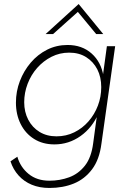

<svg xmlns="http://www.w3.org/2000/svg" viewBox="-20 -722 640 952"><path d="M225 210Q176 210 137.5 194Q99 178 72 148Q45 118 32 78L66 55Q81 107 122 140.5Q163 174 225 174Q277 174 323 157Q369 140 401 99.5Q433 59 442 -12L463 -167L469 -161Q438 -89 379.5 -47.5Q321 -6 250 -6Q192 -6 149 -33Q106 -60 82.5 -107Q59 -154 59 -213Q59 -269 78.5 -320Q98 -371 132.5 -411.5Q167 -452 213.5 -475.5Q260 -499 315 -499Q387 -499 434.5 -456.5Q482 -414 493 -344L489 -339L510 -493H551L483 -10Q473 69 436.5 117.5Q400 166 346 188Q292 210 225 210ZM260 -46Q308 -46 348.5 -66Q389 -86 419 -120.5Q449 -155 465.5 -198.5Q482 -242 482 -290Q482 -340 462.5 -378Q443 -416 407.5 -438.5Q372 -461 323 -461Q276 -461 235.5 -440.5Q195 -420 164.5 -385.5Q134 -351 117 -306.5Q100 -262 100 -215Q100 -167 120 -128.5Q140 -90 176 -68Q212 -46 260 -46ZM206 -553 370 -702 492 -553H457L366 -663L243 -553Z"/></svg>

Font: Hanken Grotesk ExtraLight
Style: Italic
Weight: 250
Italic angle: -8°
Designer: Alfredo Marco Pradil
Foundry: Hanken Design Co.
Version: Version 3.013